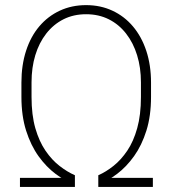

<svg xmlns="http://www.w3.org/2000/svg" viewBox="-20 -741 689 761"><path d="M538.6 -356.9V-414.6Q538.6 -473.1 523.4 -522.2Q508.3 -571.3 479.7 -607.9Q451.2 -644.5 411.1 -664.6Q371.1 -684.6 321.3 -684.6Q271.5 -684.6 231.7 -664.6Q191.9 -644.5 163.3 -607.9Q134.8 -571.3 119.9 -522.2Q105 -473.1 105 -414.6V-356.9Q105 -285.2 120.1 -232.7Q135.3 -180.2 160.4 -143.6Q185.5 -106.9 216.1 -83.3Q246.6 -59.6 276.9 -46.4V-9.8Q238.3 -23.4 200.9 -51.3Q163.6 -79.1 132.8 -121.8Q102.1 -164.6 83.5 -223.1Q64.9 -281.7 64.9 -356.9V-413.6Q64.9 -482.9 83.3 -539.6Q101.6 -596.2 135.7 -636.5Q169.9 -676.8 217 -698.7Q264.2 -720.7 321.3 -720.7Q378.4 -720.7 425.5 -698.7Q472.7 -676.8 506.8 -636.5Q541 -596.2 559.8 -539.6Q578.6 -482.9 578.6 -413.6V-356.9Q578.6 -281.7 560.3 -223.4Q542 -165 511.5 -122.3Q481 -79.6 444.1 -51.8Q407.2 -23.9 369.6 -9.8V-46.4Q399.9 -59.6 429.9 -83.5Q460 -107.4 484.6 -144Q509.3 -180.7 523.9 -233.2Q538.6 -285.6 538.6 -356.9ZM369.6 0V-36.1H585.9V0ZM59.1 0V-36.1H276.9V0Z"/></svg>

Font: Roboto ExtraLight
Style: Regular
Weight: 250
Designer: Christian Robertson
Foundry: Google
Version: Version 3.009; 2024